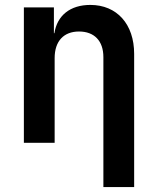

<svg xmlns="http://www.w3.org/2000/svg" viewBox="-20 -580 640 780"><path d="M347 -560C265 -560 212 -517 201 -445H199V-550H77V0H202V-344C202 -413 239 -452 301 -452C363 -452 400 -414 400 -348V180H525V-361C525 -482 455 -560 347 -560Z"/></svg>

Font: Tekne LDO
Style: Bold
Weight: 700
Monospace: yes
Designer: Alessio Laiso, Mario Rullo, Paolo Rosset
Foundry: Alessio Laiso
Version: Version 1.000;hotconv 1.0.109;makeotfexe 2.5.65596